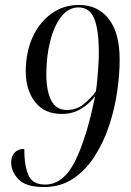

<svg xmlns="http://www.w3.org/2000/svg" viewBox="-20 -744 529 775"><path d="M157 11Q85 11 55 -20Q25 -51 25 -88Q25 -113 39 -128Q53 -143 78 -143Q78 -76 94.5 -37.5Q111 1 162 1Q235 1 282 -91.5Q329 -184 364 -356Q341 -325 307 -304.5Q273 -284 229 -284Q159 -284 121.5 -332.5Q84 -381 84 -455Q84 -533 111.5 -593.5Q139 -654 187.5 -689Q236 -724 299 -724Q375 -724 419 -667.5Q463 -611 463 -504Q463 -444 453 -374.5Q443 -305 420.5 -237Q398 -169 362 -113Q326 -57 275.5 -23Q225 11 157 11ZM250 -300Q288 -300 317.5 -323.5Q347 -347 367 -375Q370 -393 372.5 -421Q375 -449 377 -478.5Q379 -508 379 -530Q379 -623 360.5 -668.5Q342 -714 297 -714Q256 -714 227 -676.5Q198 -639 182.5 -577.5Q167 -516 167 -444Q167 -377 187 -338.5Q207 -300 250 -300Z"/></svg>

Font: Noto Serif Display Condensed
Style: Italic
Weight: 400
Width: 3
Italic angle: -12°
Designer: Monotype Design Team
Foundry: Monotype Imaging Inc.
Version: Version 2.009